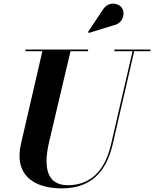

<svg xmlns="http://www.w3.org/2000/svg" viewBox="-20 -1023 849 1058"><path d="M607.5 -884C655.5 -894 673 -947 652 -979C633.5 -1007 577 -1017.5 547.5 -970.5L465 -847L469.5 -841.5ZM120.5 -750V-741H213.5L95.5 -230C57.5 -66 157.5 15 320.5 15C478.5 15 565.5 -73 601.5 -230L719.5 -741H809V-750H610.5V-741H710.5L592.5 -230C558 -78.5 476.5 -2.5 353.5 -2.5C229.5 -2.5 221.5 -115 250.5 -240L368.5 -741H465.5V-750Z"/></svg>

Font: Bodoni* 24pt
Style: Bold Italic
Weight: 700
Italic angle: -13°
Version: Version 2.3